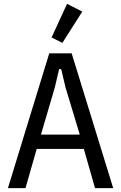

<svg xmlns="http://www.w3.org/2000/svg" viewBox="-20 -974 626 994"><path d="M472 0 414 -203H170L112 0H21L235 -698H351L566 0ZM319 -522 297 -616H286L264 -522L192 -277H393ZM303 -752 247 -780 327 -954 406 -914Z"/></svg>

Font: IBM Plex Sans Cond Text
Style: Regular
Weight: 450
Width: 3
Designer: Mike Abbink, Paul van der Laan, Pieter van Rosmalen
Foundry: Bold Monday
Version: Version 1.3